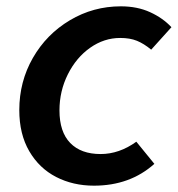

<svg xmlns="http://www.w3.org/2000/svg" viewBox="-20 -574 562 607"><path d="M41 -226Q41 -316 84 -391Q127 -466 201 -510Q275 -554 362 -554Q414 -554 454.5 -535.5Q495 -517 522 -488L458 -417Q435 -436 413 -445Q391 -454 360 -454Q309 -454 265 -423Q221 -392 194.5 -339Q168 -286 168 -225Q168 -157 202 -122Q236 -87 298 -87Q357 -87 411 -126L468 -56Q391 13 277 13Q211 13 157.5 -14.5Q104 -42 72.5 -96Q41 -150 41 -226Z"/></svg>

Font: Nebula Sans Semibold
Style: Regular
Weight: 600
Italic angle: -9°
Designer: Paul D. Hunt for Adobe (as Source Sans)
Foundry: Nebula Entertainment & Broadcasting LLC
Version: Version 1.010